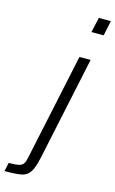

<svg xmlns="http://www.w3.org/2000/svg" viewBox="-239 -797 629 1047"><g transform="rotate(15 75.5 -273.0)"><path d="M163 -658 182 -743H250L232 -658ZM7 92 135 -510H198L74 74Q61 134 44.5 159Q28 184 -1.5 190.5Q-31 197 -99 197L-88 148Q-49 148 -31 143.5Q-13 139 -5.5 128Q2 117 7 92Z"/></g></svg>

Font: Saira Semi Condensed Light
Style: Italic
Weight: 300
Width: 4
Italic angle: -12°
Designer: Hector Gatti with collaboration of the Omnibus-Type team
Foundry: Omnibus-Type
Version: Version 1.001; ttfautohint (v1.8)